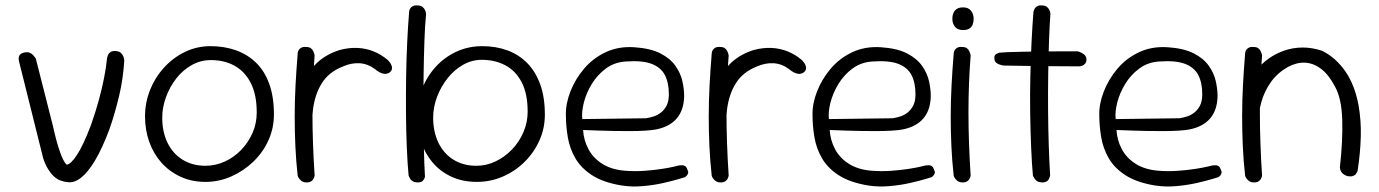

<svg xmlns="http://www.w3.org/2000/svg" viewBox="-20 -669 5050 703"><path d="M229 -2Q215 -3 201.5 -8Q188 -13 176.5 -24Q165 -35 155 -51.5Q145 -68 138 -90L49 -447Q49 -447 48.5 -451Q48 -455 49 -460.5Q50 -466 55 -470.5Q60 -475 70 -477Q81 -479 88.5 -476Q96 -473 100.5 -468Q105 -463 108 -459Q111 -455 111 -455L174 -207Q186 -152 199 -114.5Q212 -77 224 -66Q239 -67 262 -102Q285 -137 313 -211Q330 -259 342 -303Q354 -347 361.5 -386Q369 -425 372 -456Q372 -456 373 -460.5Q374 -465 377 -470.5Q380 -476 386.5 -479.5Q393 -483 405 -482Q417 -481 423 -475Q429 -469 431.5 -462.5Q434 -456 434.5 -451Q435 -446 435 -446Q433 -415 428.5 -383Q424 -351 416.5 -319.5Q409 -288 400 -256.5Q391 -225 380 -194Q354 -125 328 -81.5Q302 -38 277 -18.5Q252 1 229 -2Z M732 -3Q682 -3 641 -22Q600 -41 571 -73.5Q542 -106 526.5 -149.5Q511 -193 511 -243Q511 -293 529.5 -339.5Q548 -386 581 -422Q614 -458 657.5 -479Q701 -500 751 -500Q801 -500 843.5 -485Q886 -470 917.5 -439.5Q949 -409 966 -361.5Q983 -314 983 -250Q983 -200 963 -155.5Q943 -111 907.5 -77Q872 -43 827 -23Q782 -3 732 -3ZM732 -62Q769 -62 803 -77.5Q837 -93 863 -120Q889 -147 904.5 -182Q920 -217 920 -257Q920 -323 898 -365.5Q876 -408 838.5 -428.5Q801 -449 752 -449Q715 -449 682.5 -431Q650 -413 626 -382.5Q602 -352 588 -314Q574 -276 574 -238Q574 -186 593.5 -146Q613 -106 649 -84Q685 -62 732 -62Z M1102 -144Q1094 -143 1089 -146Q1084 -149 1081 -153.5Q1078 -158 1076.5 -162Q1075 -166 1075 -166Q1073 -177 1071.5 -183Q1070 -189 1069.5 -196.5Q1069 -204 1069.5 -219Q1070 -234 1071 -263Q1075 -322 1092.5 -366.5Q1110 -411 1143 -441Q1176 -471 1224 -486Q1258 -495 1289 -493.5Q1320 -492 1347.5 -481Q1375 -470 1399 -450Q1399 -450 1402 -447Q1405 -444 1408.5 -439Q1412 -434 1414 -428Q1416 -422 1415 -416Q1414 -410 1407 -404Q1398 -398 1389 -398.5Q1380 -399 1371.5 -403.5Q1363 -408 1358 -412Q1353 -416 1353 -416Q1326 -436 1295.5 -437.5Q1265 -439 1234 -425Q1184 -405 1158.5 -364.5Q1133 -324 1126 -268Q1123 -241 1122 -227Q1121 -213 1120.5 -205.5Q1120 -198 1120 -190.5Q1120 -183 1121 -167Q1121 -167 1121 -162Q1121 -157 1116.5 -151.5Q1112 -146 1102 -144ZM1102 -1Q1093 -1 1087 -4.5Q1081 -8 1077 -13Q1073 -18 1071.5 -21.5Q1070 -25 1070 -25Q1064 -79 1061.5 -133Q1059 -187 1059 -242.5Q1059 -298 1062 -355.5Q1065 -413 1070 -474Q1070 -474 1070.5 -477.5Q1071 -481 1074 -486Q1077 -491 1083.5 -494.5Q1090 -498 1101 -497Q1112 -497 1118 -492.5Q1124 -488 1127 -481.5Q1130 -475 1131 -470.5Q1132 -466 1132 -466Q1128 -415 1126 -363Q1124 -311 1124 -256.5Q1124 -202 1126 -144.5Q1128 -87 1132 -26Q1132 -26 1131 -22Q1130 -18 1127.5 -13.5Q1125 -9 1119 -5Q1113 -1 1102 -1Z M1726 -3Q1674 -3 1633 -22Q1592 -41 1564 -74Q1536 -107 1521.5 -150.5Q1507 -194 1507 -244Q1507 -296 1525 -342.5Q1543 -389 1575.5 -424.5Q1608 -460 1651.5 -480Q1695 -500 1746 -500Q1796 -500 1838 -484.5Q1880 -469 1910.5 -438Q1941 -407 1958 -360Q1975 -313 1975 -249Q1975 -199 1955 -154.5Q1935 -110 1900.5 -76Q1866 -42 1821 -22.5Q1776 -3 1726 -3ZM1509 -1Q1499 -1 1492 -5Q1485 -9 1482 -14Q1479 -19 1477.5 -23Q1476 -27 1476 -27Q1472 -70 1469.5 -128.5Q1467 -187 1466.5 -253.5Q1466 -320 1467 -387Q1468 -454 1471 -515.5Q1474 -577 1478 -626Q1478 -626 1478.5 -629.5Q1479 -633 1482 -638Q1485 -643 1491.5 -646.5Q1498 -650 1509 -649Q1520 -649 1526.5 -644Q1533 -639 1536 -632.5Q1539 -626 1539.5 -621.5Q1540 -617 1540 -617Q1536 -577 1534 -519.5Q1532 -462 1531 -396Q1530 -330 1530.5 -262.5Q1531 -195 1532 -133Q1533 -71 1536 -22Q1536 -22 1534.5 -17Q1533 -12 1527.5 -6.5Q1522 -1 1509 -1ZM1724 -62Q1761 -62 1794.5 -78Q1828 -94 1854.5 -121.5Q1881 -149 1896.5 -185Q1912 -221 1912 -260Q1912 -326 1890 -368Q1868 -410 1830 -430Q1792 -450 1744 -450Q1708 -450 1676 -432Q1644 -414 1619.5 -383.5Q1595 -353 1580.5 -315Q1566 -277 1566 -238Q1566 -187 1585 -147Q1604 -107 1640 -84.5Q1676 -62 1724 -62Z M2255 10Q2189 -1 2148.5 -27Q2108 -53 2087 -89Q2066 -125 2059 -166.5Q2052 -208 2052 -248Q2051 -289 2068.5 -334Q2086 -379 2118.5 -417.5Q2151 -456 2198 -478Q2245 -500 2303 -496Q2362 -492 2398 -473.5Q2434 -455 2453 -428Q2472 -401 2478.5 -372Q2485 -343 2485 -317Q2484 -266 2458 -235.5Q2432 -205 2382 -195Q2366 -192 2340 -190.5Q2314 -189 2284 -189Q2254 -189 2224.5 -189.5Q2195 -190 2170 -191Q2145 -192 2130 -192.5Q2115 -193 2115 -193Q2117 -156 2134.5 -123Q2152 -90 2185.5 -69Q2219 -48 2267 -44Q2303 -41 2338.5 -43.5Q2374 -46 2403 -50.5Q2432 -55 2448.5 -59Q2465 -63 2465 -63Q2465 -63 2469 -63.5Q2473 -64 2478.5 -64Q2484 -64 2489 -60.5Q2494 -57 2497 -48Q2501 -40 2499.5 -35Q2498 -30 2495 -26.5Q2492 -23 2489.5 -21.5Q2487 -20 2487 -20Q2487 -20 2465.5 -13.5Q2444 -7 2409 1Q2374 9 2333.5 12.5Q2293 16 2255 10ZM2112 -233 2345 -236Q2345 -236 2353.5 -237.5Q2362 -239 2374.5 -243Q2387 -247 2399.5 -256.5Q2412 -266 2420.5 -282Q2429 -298 2429 -324Q2429 -366 2414.5 -394Q2400 -422 2366.5 -435Q2333 -448 2274 -444Q2231 -442 2199 -418.5Q2167 -395 2146.5 -361Q2126 -327 2117.5 -292.5Q2109 -258 2112 -233Z M2618 -144Q2610 -143 2605 -146Q2600 -149 2597 -153.5Q2594 -158 2592.5 -162Q2591 -166 2591 -166Q2589 -177 2587.5 -183Q2586 -189 2585.5 -196.5Q2585 -204 2585.5 -219Q2586 -234 2587 -263Q2591 -322 2608.5 -366.5Q2626 -411 2659 -441Q2692 -471 2740 -486Q2774 -495 2805 -493.5Q2836 -492 2863.5 -481Q2891 -470 2915 -450Q2915 -450 2918 -447Q2921 -444 2924.5 -439Q2928 -434 2930 -428Q2932 -422 2931 -416Q2930 -410 2923 -404Q2914 -398 2905 -398.5Q2896 -399 2887.5 -403.5Q2879 -408 2874 -412Q2869 -416 2869 -416Q2842 -436 2811.5 -437.5Q2781 -439 2750 -425Q2700 -405 2674.5 -364.5Q2649 -324 2642 -268Q2639 -241 2638 -227Q2637 -213 2636.5 -205.5Q2636 -198 2636 -190.5Q2636 -183 2637 -167Q2637 -167 2637 -162Q2637 -157 2632.5 -151.5Q2628 -146 2618 -144ZM2618 -1Q2609 -1 2603 -4.5Q2597 -8 2593 -13Q2589 -18 2587.5 -21.5Q2586 -25 2586 -25Q2580 -79 2577.5 -133Q2575 -187 2575 -242.5Q2575 -298 2578 -355.5Q2581 -413 2586 -474Q2586 -474 2586.5 -477.5Q2587 -481 2590 -486Q2593 -491 2599.5 -494.5Q2606 -498 2617 -497Q2628 -497 2634 -492.5Q2640 -488 2643 -481.5Q2646 -475 2647 -470.5Q2648 -466 2648 -466Q2644 -415 2642 -363Q2640 -311 2640 -256.5Q2640 -202 2642 -144.5Q2644 -87 2648 -26Q2648 -26 2647 -22Q2646 -18 2643.5 -13.5Q2641 -9 2635 -5Q2629 -1 2618 -1Z M3158 10Q3092 -1 3051.5 -27Q3011 -53 2990 -89Q2969 -125 2962 -166.5Q2955 -208 2955 -248Q2954 -289 2971.5 -334Q2989 -379 3021.5 -417.5Q3054 -456 3101 -478Q3148 -500 3206 -496Q3265 -492 3301 -473.5Q3337 -455 3356 -428Q3375 -401 3381.5 -372Q3388 -343 3388 -317Q3387 -266 3361 -235.5Q3335 -205 3285 -195Q3269 -192 3243 -190.5Q3217 -189 3187 -189Q3157 -189 3127.5 -189.5Q3098 -190 3073 -191Q3048 -192 3033 -192.5Q3018 -193 3018 -193Q3020 -156 3037.5 -123Q3055 -90 3088.5 -69Q3122 -48 3170 -44Q3206 -41 3241.5 -43.5Q3277 -46 3306 -50.5Q3335 -55 3351.5 -59Q3368 -63 3368 -63Q3368 -63 3372 -63.5Q3376 -64 3381.5 -64Q3387 -64 3392 -60.5Q3397 -57 3400 -48Q3404 -40 3402.5 -35Q3401 -30 3398 -26.5Q3395 -23 3392.5 -21.5Q3390 -20 3390 -20Q3390 -20 3368.5 -13.5Q3347 -7 3312 1Q3277 9 3236.5 12.5Q3196 16 3158 10ZM3015 -233 3248 -236Q3248 -236 3256.5 -237.5Q3265 -239 3277.5 -243Q3290 -247 3302.5 -256.5Q3315 -266 3323.5 -282Q3332 -298 3332 -324Q3332 -366 3317.5 -394Q3303 -422 3269.5 -435Q3236 -448 3177 -444Q3134 -442 3102 -418.5Q3070 -395 3049.5 -361Q3029 -327 3020.5 -292.5Q3012 -258 3015 -233Z M3504 -1Q3495 -1 3489 -4.5Q3483 -8 3479 -13Q3475 -18 3473.5 -21.5Q3472 -25 3472 -25Q3466 -79 3463.5 -133Q3461 -187 3461 -242.5Q3461 -298 3464 -355.5Q3467 -413 3472 -474Q3472 -474 3472.5 -477.5Q3473 -481 3476 -486Q3479 -491 3485.5 -494.5Q3492 -498 3503 -497Q3514 -497 3520 -492.5Q3526 -488 3529 -481.5Q3532 -475 3533 -470.5Q3534 -466 3534 -466Q3530 -415 3528 -363Q3526 -311 3526 -256.5Q3526 -202 3528 -144.5Q3530 -87 3534 -26Q3534 -26 3533 -22Q3532 -18 3529.5 -13.5Q3527 -9 3521 -5Q3515 -1 3504 -1ZM3506 -559Q3486 -559 3476.5 -571Q3467 -583 3467 -600Q3467 -619 3476.5 -630.5Q3486 -642 3506 -642Q3526 -642 3535.5 -629.5Q3545 -617 3545 -600Q3545 -589 3541.5 -579.5Q3538 -570 3529.5 -564.5Q3521 -559 3506 -559Z M3797 -1Q3786 -1 3779.5 -4.5Q3773 -8 3769 -13.5Q3765 -19 3763.5 -22.5Q3762 -26 3762 -26Q3758 -69 3755.5 -128Q3753 -187 3752 -253.5Q3751 -320 3752.5 -387Q3754 -454 3757 -515.5Q3760 -577 3764 -626Q3764 -626 3765 -629.5Q3766 -633 3769 -638Q3772 -643 3778.5 -646.5Q3785 -650 3795 -649Q3807 -649 3813 -644Q3819 -639 3822 -633Q3825 -627 3825.5 -622Q3826 -617 3826 -617Q3823 -578 3821 -521Q3819 -464 3818 -398.5Q3817 -333 3817.5 -266Q3818 -199 3820 -137Q3822 -75 3825 -26Q3825 -26 3824 -22.5Q3823 -19 3820.5 -13.5Q3818 -8 3812 -4.5Q3806 -1 3797 -1ZM3931 -426Q3852 -426 3781 -427Q3710 -428 3654 -429Q3654 -429 3649 -430Q3644 -431 3637.5 -433.5Q3631 -436 3626 -441Q3621 -446 3621 -454Q3620 -462 3622.5 -466Q3625 -470 3629 -472Q3633 -474 3635.5 -475Q3638 -476 3638 -476Q3646 -477 3668 -478Q3690 -479 3720.5 -479.5Q3751 -480 3786.5 -480.5Q3822 -481 3858 -481Q3894 -481 3926 -481Q3926 -481 3929.5 -480Q3933 -479 3937.5 -477Q3942 -475 3947 -471.5Q3952 -468 3955 -463Q3958 -458 3958 -451Q3958 -442 3953.5 -436.5Q3949 -431 3944 -429Q3939 -427 3935 -426.5Q3931 -426 3931 -426Z M4208 10Q4142 -1 4101.5 -27Q4061 -53 4040 -89Q4019 -125 4012 -166.5Q4005 -208 4005 -248Q4004 -289 4021.5 -334Q4039 -379 4071.5 -417.5Q4104 -456 4151 -478Q4198 -500 4256 -496Q4315 -492 4351 -473.5Q4387 -455 4406 -428Q4425 -401 4431.5 -372Q4438 -343 4438 -317Q4437 -266 4411 -235.5Q4385 -205 4335 -195Q4319 -192 4293 -190.5Q4267 -189 4237 -189Q4207 -189 4177.5 -189.5Q4148 -190 4123 -191Q4098 -192 4083 -192.5Q4068 -193 4068 -193Q4070 -156 4087.5 -123Q4105 -90 4138.5 -69Q4172 -48 4220 -44Q4256 -41 4291.5 -43.5Q4327 -46 4356 -50.5Q4385 -55 4401.5 -59Q4418 -63 4418 -63Q4418 -63 4422 -63.5Q4426 -64 4431.5 -64Q4437 -64 4442 -60.5Q4447 -57 4450 -48Q4454 -40 4452.5 -35Q4451 -30 4448 -26.5Q4445 -23 4442.5 -21.5Q4440 -20 4440 -20Q4440 -20 4418.5 -13.5Q4397 -7 4362 1Q4327 9 4286.5 12.5Q4246 16 4208 10ZM4065 -233 4298 -236Q4298 -236 4306.5 -237.5Q4315 -239 4327.5 -243Q4340 -247 4352.5 -256.5Q4365 -266 4373.5 -282Q4382 -298 4382 -324Q4382 -366 4367.5 -394Q4353 -422 4319.5 -435Q4286 -448 4227 -444Q4184 -442 4152 -418.5Q4120 -395 4099.5 -361Q4079 -327 4070.5 -292.5Q4062 -258 4065 -233Z M4914 -24Q4904 -27 4898 -32Q4892 -37 4889.5 -42.5Q4887 -48 4886.5 -52.5Q4886 -57 4886 -57Q4897 -155 4894.5 -232Q4892 -309 4868 -352Q4845 -396 4817 -417Q4789 -438 4758.5 -439.5Q4728 -441 4696 -424Q4657 -402 4633 -368Q4609 -334 4598 -294Q4587 -254 4587 -213Q4588 -176 4588.5 -144Q4589 -112 4590 -86.5Q4591 -61 4593 -47Q4593 -47 4593 -44.5Q4593 -42 4592 -38.5Q4591 -35 4587.5 -31.5Q4584 -28 4576 -27Q4568 -26 4562 -29.5Q4556 -33 4552.5 -36.5Q4549 -40 4549 -40Q4537 -61 4537 -79.5Q4537 -98 4539 -119.5Q4541 -141 4535 -171Q4534 -206 4535.5 -239Q4537 -272 4541 -303Q4545 -334 4554 -361Q4563 -388 4579 -410Q4598 -435 4624.5 -454Q4651 -473 4683 -484Q4715 -495 4750 -495Q4785 -495 4821 -483Q4847 -470 4868.5 -450.5Q4890 -431 4906.5 -407Q4923 -383 4935 -352.5Q4947 -322 4954 -285Q4964 -229 4962.5 -169.5Q4961 -110 4951 -45Q4951 -45 4949.5 -41Q4948 -37 4944.5 -32Q4941 -27 4933.5 -24.5Q4926 -22 4914 -24ZM4571 -1Q4562 -1 4556 -4.5Q4550 -8 4546 -13Q4542 -18 4540.5 -21.5Q4539 -25 4539 -25Q4533 -79 4530.5 -133Q4528 -187 4528 -242.5Q4528 -298 4531 -355.5Q4534 -413 4539 -474Q4539 -474 4539.5 -477.5Q4540 -481 4543 -486Q4546 -491 4552.5 -494.5Q4559 -498 4570 -497Q4581 -497 4587 -492.5Q4593 -488 4596 -481.5Q4599 -475 4600 -470.5Q4601 -466 4601 -466Q4597 -415 4595 -363Q4593 -311 4593 -256.5Q4593 -202 4595 -144.5Q4597 -87 4601 -26Q4601 -26 4600 -22Q4599 -18 4596.5 -13.5Q4594 -9 4588 -5Q4582 -1 4571 -1Z"/></svg>

Font: Sour Gummy Black ExtraLight
Style: Regular
Weight: 250
Version: Version 1.000